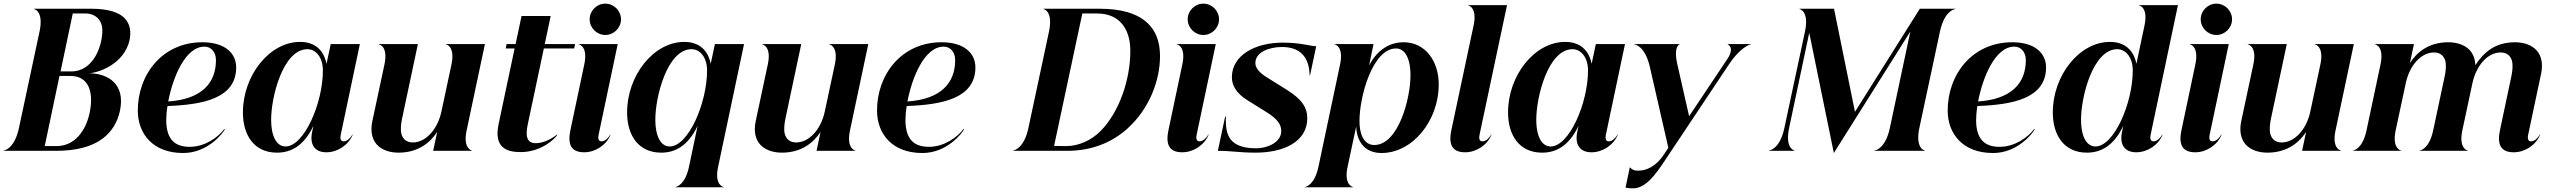

<svg xmlns="http://www.w3.org/2000/svg" viewBox="-36 -828 14015 1054"><path d="M675.5 -609C684.5 -654 678.5 -697 647.5 -729C616.5 -760 558.5 -780 465.5 -780H151V-778C154 -778 204.5 -765.5 181 -654.5L68 -125.5C44.5 -14.5 -9 -2 -16 -2V0H270.5C381.5 0 467.5 -22 528.5 -68C575.5 -104 608.5 -154 622.5 -220C652.5 -361 564.5 -426 448.5 -426C500.5 -426 646.5 -475 675.5 -609ZM273.5 -26H209.5L290.5 -411H351.5C454.5 -411 478.5 -316 456.5 -211C444.5 -153 422.5 -111 394.5 -80C360.5 -43 319.5 -26 273.5 -26ZM357.5 -436H296.5L363.5 -754H433.5C465.5 -754 498.5 -741 515.5 -708C527.5 -685 529.5 -651 519.5 -603C495.5 -495 431.5 -436 357.5 -436Z M720.5 -219C721.5 -93 803.5 12 969.5 12C1106.5 12 1188.5 -99 1198.5 -118L1195.5 -120C1162.5 -76 1091.5 -22 1004.5 -22C912.5 -22 877.5 -76 876.5 -167C876.5 -188 878.5 -216 883.5 -246C1080.5 -253 1260.5 -289 1260.5 -458C1260.5 -534 1201.5 -596 1074.5 -596C855.5 -596 719.5 -419 720.5 -219ZM887.5 -271C912.5 -402 980.5 -572 1086.5 -572C1121.5 -572 1149.5 -544 1149.5 -498C1149.5 -370 1068.5 -283 887.5 -271Z M1484.5 10C1560.5 10 1631.5 -26 1684.5 -137L1677.5 -104C1662.5 -32 1693.5 8 1755.5 8C1817.5 8 1877.5 -32 1900.5 -89H1898.5C1890.5 -75 1872.5 -52 1850.5 -52C1832.5 -52 1830.5 -70 1834.5 -88L1939.5 -586H1779.5L1756.5 -478C1746.5 -529 1712.5 -598 1611.5 -598C1442.5 -598 1297.5 -413 1297.5 -211C1297.5 -84 1360.5 10 1484.5 10ZM1531.5 -24C1489.5 -24 1453.5 -66 1452.5 -169C1451.5 -294 1517.5 -558 1651.5 -558C1696.5 -558 1736.5 -515 1736.5 -441C1736.5 -262 1633.5 -24 1531.5 -24Z M2525.5 -111.5 2626 -586H2411.5V-584.5C2415 -584.5 2463 -573 2442.5 -474.5L2387 -215C2366 -117 2301 -46 2230 -46C2195 -46 2176 -65 2168 -91C2161 -118 2166 -151 2171 -176L2258 -586H2043.5V-584.5C2047 -584.5 2095.5 -573 2074.5 -474.5L2008 -163C1996 -106 2007 -63 2033 -34C2060 -5 2102 10 2152 10C2262 10 2328 -48 2364 -104L2342 0H2556V-1.5C2553 -1.5 2504.5 -13 2525.5 -111.5Z M2863 -154 2949.5 -562H3116L3121 -586H2954.5L2987 -740H2827L2794.5 -586H2745L2740 -562H2789L2701 -146C2674 -18 2745 7 2822 7C2934 7 3012 -66 3024 -89H3021C2997 -69 2950 -42 2906 -42C2847 -42 2850 -95 2863 -154Z M3171.5 -474.5 3095 -112C3080 -39 3096 8 3171 8C3233 8 3293 -32 3316 -89H3314C3306 -75 3288 -52 3266 -52C3248 -52 3246 -70 3250 -88L3355 -586H3141V-584.5C3144 -584.5 3192.5 -573 3171.5 -474.5ZM3287 -636C3334 -636 3373 -675 3373 -722C3373 -769 3334 -808 3287 -808C3240 -808 3201 -769 3201 -722C3201 -675 3240 -636 3287 -636Z M3593.5 10C3669.5 10 3740.5 -26 3793.5 -137L3746 88.5C3725 187 3677.5 198.5 3671 198.5V200H3936.5V198.5C3933.5 198.5 3885 187 3906 88.5L4048.5 -586H3888.5L3865.5 -478C3855.5 -529 3821.5 -598 3720.5 -598C3551.5 -598 3406.5 -413 3406.5 -211C3406.5 -84 3469.5 10 3593.5 10ZM3640.5 -24C3598.5 -24 3562.5 -66 3561.5 -169C3560.5 -294 3626.5 -558 3760.5 -558C3805.5 -558 3845.5 -515 3845.5 -441C3845.5 -262 3742.5 -24 3640.5 -24Z M4630 -111.5 4730.5 -586H4516V-584.5C4519.5 -584.5 4567.5 -573 4547 -474.5L4491.5 -215C4470.5 -117 4405.5 -46 4334.5 -46C4299.5 -46 4280.5 -65 4272.5 -91C4265.5 -118 4270.5 -151 4275.5 -176L4362.5 -586H4148V-584.5C4151.5 -584.5 4200 -573 4179 -474.5L4112.5 -163C4100.5 -106 4111.5 -63 4137.5 -34C4164.5 -5 4206.5 10 4256.5 10C4366.5 10 4432.5 -48 4468.5 -104L4446.5 0H4660.5V-1.5C4657.5 -1.5 4609 -13 4630 -111.5Z M4778.5 -219C4779.5 -93 4861.5 12 5027.5 12C5164.5 12 5246.5 -99 5256.5 -118L5253.5 -120C5220.5 -76 5149.5 -22 5062.5 -22C4970.5 -22 4935.5 -76 4934.5 -167C4934.5 -188 4936.5 -216 4941.5 -246C5138.5 -253 5318.5 -289 5318.5 -458C5318.5 -534 5259.5 -596 5132.5 -596C4913.5 -596 4777.5 -419 4778.5 -219ZM4945.5 -271C4970.5 -402 5038.5 -572 5144.5 -572C5179.5 -572 5207.5 -544 5207.5 -498C5207.5 -370 5126.5 -283 4945.5 -271Z M5525.5 0H5821C5967 0 6075 -52 6153 -122C6274 -231 6332 -387 6332 -520C6332 -600 6308 -659 6265 -700C6206 -757 6113 -780 6002 -780H5692.5V-778C5695.5 -778 5746 -765.5 5722.5 -654.5L5609.5 -125.5C5586 -14.5 5532.5 -2 5525.5 -2ZM5750.5 -27 5905.5 -754H5986C6057 -754 6103 -727 6132 -686C6158 -649 6169 -600 6169 -549C6169 -393 6110 -214 6005 -108C5955 -58 5886 -26 5817 -26Z M6454.5 -474.5 6378 -112C6363 -39 6379 8 6454 8C6516 8 6576 -32 6599 -89H6597C6589 -75 6571 -52 6549 -52C6531 -52 6529 -70 6533 -88L6638 -586H6424V-584.5C6427 -584.5 6475.5 -573 6454.5 -474.5ZM6570 -636C6617 -636 6656 -675 6656 -722C6656 -769 6617 -808 6570 -808C6523 -808 6484 -769 6484 -722C6484 -675 6523 -636 6570 -636Z M6857.5 10C7010.5 10 7140.5 -50 7140.5 -179C7140.5 -233 7116.5 -280 7026.5 -336L6917.5 -404C6877.5 -429 6855.5 -455 6855.5 -481C6854.5 -543 6933.5 -570 7001.5 -570C7058.5 -570 7101.5 -552 7127.5 -513C7143.5 -488 7152.5 -456 7153.5 -414H7155.5L7189.5 -574C7163.5 -574 7103.5 -594 7006.5 -594C6852.5 -594 6726.5 -524 6726.5 -404C6726.5 -359 6751.5 -315 6811.5 -278L6920.5 -210C6975.5 -175 6997.5 -145 6997.5 -109C6998.5 -50 6927.5 -14 6857.5 -14C6769.5 -14 6727.5 -42 6708.5 -81C6693.5 -112 6692.5 -151 6693.5 -188H6689.5L6649.5 0C6726.5 0 6764.5 10 6857.5 10Z M7126.5 200H7392V198.5C7389 198.5 7340.5 187 7361.5 88.5L7409 -134C7409 -94 7427 12 7548 12C7717 12 7862 -163 7862 -365C7862 -492 7789 -596 7669 -596C7595 -596 7526 -557 7480 -469L7504 -586H7290V-584.5C7293 -584.5 7341.5 -573 7320.5 -474.5L7201.5 88.5C7180.5 187 7133 198.5 7126.5 198.5ZM7427 -165C7427 -296 7498 -562 7628 -562C7670 -562 7706 -520 7707 -417C7708 -292 7642 -32 7508 -32C7463 -32 7427 -71 7427 -165Z M8053.5 -688.5 7931 -112C7916 -39 7932 8 8007 8C8069 8 8129 -32 8152 -89H8150C8142 -75 8124 -52 8102 -52C8084 -52 8082 -70 8086 -88L8237 -800H8023V-798.5C8026 -798.5 8074.5 -787 8053.5 -688.5Z M8429.5 10C8505.5 10 8576.5 -26 8629.5 -137L8622.5 -104C8607.5 -32 8638.5 8 8700.5 8C8762.5 8 8822.5 -32 8845.5 -89H8843.5C8835.5 -75 8817.5 -52 8795.5 -52C8777.5 -52 8775.5 -70 8779.5 -88L8884.5 -586H8724.5L8701.5 -478C8691.5 -529 8657.5 -598 8556.5 -598C8387.5 -598 8242.5 -413 8242.5 -211C8242.5 -84 8305.5 10 8429.5 10ZM8476.5 -24C8434.5 -24 8398.5 -66 8397.5 -169C8396.5 -294 8462.5 -558 8596.5 -558C8641.5 -558 8681.5 -515 8681.5 -441C8681.5 -262 8578.5 -24 8476.5 -24Z M8928.5 206C8999.5 206 9054.5 126 9099.5 59L9457.5 -478C9513.5 -561.5 9566 -584.5 9575.5 -584.5V-586H9447.5V-585C9448.5 -585 9489 -567.5 9447 -505L9236.5 -190L9172 -474.5C9149.5 -573 9183 -584.5 9184.5 -584.5V-586H8936.5V-584C8943.5 -584 8996 -571 9021 -460.5L9122.5 -17L9100.5 17C9055.5 87 9000.5 109 8956.5 109C8936.5 109 8923.5 104 8913.5 92H8910.5L8887.5 202C8892.5 203 8904.5 206 8928.5 206Z M10031 12 10451 -655 10338.5 -125.5C10315 -14.5 10261.5 -2 10254 -2V0H10530.5V-2C10527.5 -2 10477 -14.5 10500.5 -125.5L10613.5 -654.5C10637 -765.5 10690.5 -778 10697.5 -778V-780H10503L10147 -214L10032 -780H9842.5V-778C9845.5 -778 9896 -765.5 9872.5 -654.5L9759.5 -125.5C9736 -14.5 9682.5 -2 9675.5 -2V0H9815.5V-2C9812.5 -2 9762 -14.5 9785.5 -125.5L9896 -648Z M10656 -219C10657 -93 10739 12 10905 12C11042 12 11124 -99 11134 -118L11131 -120C11098 -76 11027 -22 10940 -22C10848 -22 10813 -76 10812 -167C10812 -188 10814 -216 10819 -246C11016 -253 11196 -289 11196 -458C11196 -534 11137 -596 11010 -596C10791 -596 10655 -419 10656 -219ZM10823 -271C10848 -402 10916 -572 11022 -572C11057 -572 11085 -544 11085 -498C11085 -370 11004 -283 10823 -271Z M11420 10C11496 10 11567 -26 11620 -137L11613 -104C11598 -32 11629 8 11691 8C11753 8 11813 -32 11836 -89H11834C11826 -75 11808 -52 11786 -52C11768 -52 11766 -70 11770 -88L11920 -800H11706V-798.5C11709 -798.5 11757.5 -787 11736.5 -688.5L11692 -478C11682 -529 11648 -598 11547 -598C11378 -598 11233 -413 11233 -211C11233 -84 11296 10 11420 10ZM11467 -24C11425 -24 11389 -66 11388 -169C11387 -294 11453 -558 11587 -558C11632 -558 11672 -515 11672 -441C11672 -262 11569 -24 11467 -24Z M12015.5 -474.5 11939 -112C11924 -39 11940 8 12015 8C12077 8 12137 -32 12160 -89H12158C12150 -75 12132 -52 12110 -52C12092 -52 12090 -70 12094 -88L12199 -586H11985V-584.5C11988 -584.5 12036.5 -573 12015.5 -474.5ZM12131 -636C12178 -636 12217 -675 12217 -722C12217 -769 12178 -808 12131 -808C12084 -808 12045 -769 12045 -722C12045 -675 12084 -636 12131 -636Z M12785 -111.5 12885.5 -586H12671V-584.5C12674.5 -584.5 12722.5 -573 12702 -474.5L12646.5 -215C12625.5 -117 12560.5 -46 12489.5 -46C12454.5 -46 12435.5 -65 12427.5 -91C12420.5 -118 12425.5 -151 12430.5 -176L12517.5 -586H12303V-584.5C12306.5 -584.5 12355 -573 12334 -474.5L12267.5 -163C12255.5 -106 12266.5 -63 12292.5 -34C12319.5 -5 12361.5 10 12411.5 10C12521.5 10 12587.5 -48 12623.5 -104L12601.5 0H12815.5V-1.5C12812.5 -1.5 12764 -13 12785 -111.5Z M12880 0H13146V-1.5C13142.5 -1.5 13094.5 -13 13115 -111.5L13170.5 -371C13191.5 -469 13254.5 -540 13325.5 -540C13360.5 -540 13379.5 -521 13387.5 -495C13394.5 -468 13389.5 -435 13384.5 -410L13321 -111.5C13300 -13 13252.5 -1.5 13246 -1.5V0H13512V-1.5C13508.5 -1.5 13460.5 -13 13481 -111.5L13536.5 -371C13557.5 -469 13620.5 -540 13691.5 -540C13726.5 -540 13745.5 -521 13753.5 -495C13760.5 -468 13755.5 -435 13750.5 -410L13687.5 -112C13672.5 -39 13688.5 8 13763.5 8C13825.5 8 13885.5 -32 13908.5 -89H13906.5C13898.5 -75 13880.5 -52 13858.5 -52C13840.5 -52 13838.5 -70 13842.5 -88L13913.5 -423C13925.5 -480 13914.5 -523 13888.5 -552C13861.5 -581 13819.5 -596 13769.5 -596C13659.5 -596 13596.5 -538 13552.5 -470C13551.5 -504 13540.5 -532 13522.5 -552C13495.5 -581 13453.5 -596 13403.5 -596C13293.5 -596 13229.5 -538 13193.5 -482L13215.5 -586H13001.5V-584.5C13004.5 -584.5 13053 -573 13032 -474.5L12955 -111.5C12934 -13 12886.5 -1.5 12880 -1.5Z"/></svg>

Font: Beautique Display Medium
Style: Bold
Weight: 900
Italic angle: -12°
Designer: Nhat-Quang Ngo
Version: Version 1.100;Glyphs 3.2.3 (3260)